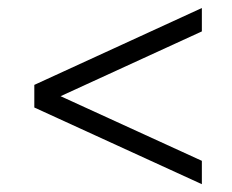

<svg xmlns="http://www.w3.org/2000/svg" viewBox="-20 -558 590 489"><path d="M494.1 -88.9 67.4 -284.2V-341.8L494.1 -537.6V-478L134.3 -313L494.1 -148.4Z"/></svg>

Font: Elstob 18pt
Style: Bold Italic
Weight: 700
Italic angle: -20°
Designer: Peter S. Baker
Version: Version 1.015